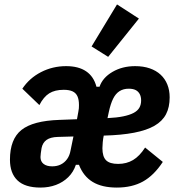

<svg xmlns="http://www.w3.org/2000/svg" viewBox="-20 -836 792 868"><path d="M216 -84Q238 -84 255 -92.5Q272 -101 283.5 -117Q295 -133 299 -156L312 -219L241 -217Q208 -216 190.5 -203.5Q173 -191 168 -167Q166 -155 164.5 -143.5Q163 -132 163 -126Q163 -106 177 -95Q191 -84 216 -84ZM562 -435Q538 -435 520.5 -424Q503 -413 491.5 -390Q480 -367 472 -330L466 -302Q508 -304 537 -310Q566 -316 584 -325.5Q602 -335 610 -349Q618 -363 618 -382Q618 -399 611.5 -411Q605 -423 593 -429Q581 -435 562 -435ZM163 12Q93 12 59 -20.5Q25 -53 25 -114Q25 -207 77 -248.5Q129 -290 248 -294L328 -297L334 -330Q336 -339 336.5 -346Q337 -353 337 -361Q337 -386 330 -401Q323 -416 308 -423Q293 -430 268 -430Q228 -430 202.5 -414Q177 -398 158 -361L81 -435Q113 -483 165.5 -510Q218 -537 279 -537Q335 -537 369.5 -513.5Q404 -490 416 -444H430Q444 -485 488.5 -511Q533 -537 591 -537Q628 -537 657 -527Q686 -517 706 -498.5Q726 -480 736.5 -454Q747 -428 747 -396Q747 -351 730.5 -319.5Q714 -288 678.5 -267.5Q643 -247 586 -236Q529 -225 449 -223Q446 -209 444.5 -193Q443 -177 443 -166Q443 -128 459.5 -111.5Q476 -95 514 -95Q552 -95 581.5 -112.5Q611 -130 636 -169L716 -104Q676 -43 626.5 -15.5Q577 12 508 12Q441 12 399 -13.5Q357 -39 337 -91H323Q312 -58 288.5 -35Q265 -12 233 0Q201 12 163 12ZM608 -752 469 -579 394 -626 509 -816Z"/></svg>

Font: IBM Plex Sans Condensed
Style: Bold Italic
Weight: 700
Width: 3
Italic angle: -11.31°
Designer: Mike Abbink, Paul van der Laan, Pieter van Rosmalen
Foundry: Bold Monday
Version: Version 3.201